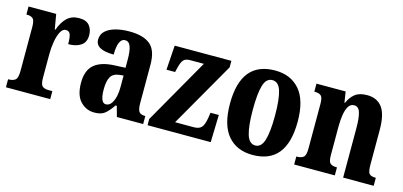

<svg xmlns="http://www.w3.org/2000/svg" viewBox="-55 -883 2575 1227"><g transform="rotate(15 1232.5 -269.5)"><path d="M11 0V-53H15Q43 -53 58.5 -65.5Q74 -78 74 -125V-415Q74 -459 60.5 -471Q47 -483 21 -483H17V-536H200L217 -437H221Q241 -492 271.5 -520Q302 -548 350 -548Q397 -548 418 -522.5Q439 -497 439 -458Q439 -412 407.5 -390.5Q376 -369 324 -369Q324 -411 317 -432Q310 -453 287 -453Q266 -453 252 -426.5Q238 -400 231 -359.5Q224 -319 224 -277V-120Q224 -76 238 -64.5Q252 -53 276 -53H304V0Z M597 10Q543 10 505 -30Q467 -70 467 -153Q467 -235 512.5 -273.5Q558 -312 650 -315L717 -318V-374Q717 -430 706 -459Q695 -488 669 -488Q646 -488 634 -460Q622 -432 622 -380Q501 -380 501 -447Q501 -482 525.5 -504.5Q550 -527 591 -538Q632 -549 682 -549Q774 -549 820 -511Q866 -473 866 -378V-124Q866 -83 877 -68Q888 -53 916 -53H919V0H745L726 -69H718Q690 -28 666 -9Q642 10 597 10ZM655 -60Q684 -60 701 -96.5Q718 -133 718 -191V-267L689 -264Q649 -259 633.5 -231Q618 -203 618 -149Q618 -107 627 -83.5Q636 -60 655 -60Z M948 0V-41L1194 -472H1103Q1074 -472 1060.5 -458Q1047 -444 1037 -403L1030 -374H973L984 -536H1359V-493L1113 -64H1236Q1271 -64 1287 -81Q1303 -98 1311 -147L1316 -181H1371L1366 0Z M1644 10Q1539 10 1480 -59.5Q1421 -129 1421 -270Q1421 -549 1647 -549Q1750 -549 1809.5 -480Q1869 -411 1869 -270Q1869 10 1644 10ZM1646 -53Q1686 -53 1702.5 -108Q1719 -163 1719 -270Q1719 -377 1702.5 -431Q1686 -485 1645 -485Q1604 -485 1588 -431Q1572 -377 1572 -270Q1572 -163 1588.5 -108Q1605 -53 1646 -53Z M1918 0V-53H1922Q1950 -53 1965 -65Q1980 -77 1980 -122V-418Q1980 -460 1966.5 -471.5Q1953 -483 1926 -483H1922V-536H2115L2126 -465H2130Q2146 -503 2174.5 -526Q2203 -549 2255 -549Q2321 -549 2355 -503Q2389 -457 2389 -355V-124Q2389 -77 2401 -65Q2413 -53 2440 -53H2444V0H2242V-329Q2242 -393 2231.5 -429Q2221 -465 2191 -465Q2167 -465 2153.5 -442.5Q2140 -420 2134.5 -384.5Q2129 -349 2129 -309V-119Q2129 -76 2142.5 -64.5Q2156 -53 2183 -53H2187V0Z"/></g></svg>

Font: Noto Serif Myanmar ExtraCondensed ExtraBold
Style: Regular
Weight: 800
Width: 2
Designer: Ben Mitchell and the Monotype Design Team
Foundry: Monotype Imaging Inc.
Version: Version 2.106; ttfautohint (v1.8.4.7-5d5b)